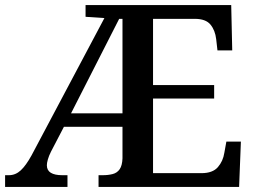

<svg xmlns="http://www.w3.org/2000/svg" viewBox="-20 -734 1005 754"><path d="M0 0V-46H15Q41 -46 61.5 -65Q82 -84 104 -124L390 -663L316 -668V-714H888L892 -536H834L829 -580Q825 -615 806.5 -637.5Q788 -660 745 -660H581V-400H821V-347H581V-54H771Q815 -54 835.5 -77.5Q856 -101 861 -134L869 -178H926L919 0H367V-46H384Q405 -46 422.5 -50.5Q440 -55 450 -69.5Q460 -84 461 -112V-236H231L180 -138Q172 -122 168 -108Q164 -94 164 -85Q164 -65 179.5 -55.5Q195 -46 224 -46H245V0ZM259 -289H461V-660H448Z"/></svg>

Font: Noto Rashi Hebrew Medium
Style: Regular
Weight: 500
Version: Version 1.006